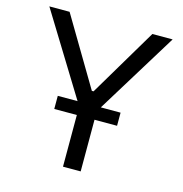

<svg xmlns="http://www.w3.org/2000/svg" viewBox="-107 -825 879 923"><g transform="rotate(15 332.5 -363.5)"><path d="M25.6 -727.3 274.5 -322.4H176.1V-257.1H288.4V0H376.4V-257.1H488.6V-322.4H390.3L639.2 -727.3H538.4L336.6 -387.8H328.1L126.4 -727.3Z"/></g></svg>

Font: Margiela Sans
Style: Regular
Weight: 400
Designer: Stefan Endress, Andreas Faust
Version: Version 1.100;FEAKit 1.0